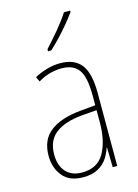

<svg xmlns="http://www.w3.org/2000/svg" viewBox="-118 -829 649 904"><g transform="rotate(-15 207.0 -377.0)"><path d="M206 -537Q275 -537 308 -495Q341 -453 341 -355V0H319L317 -96H315Q307 -70 290.5 -45.5Q274 -21 245.5 -5.5Q217 10 174 10Q106 10 73.5 -31Q41 -72 41 -129Q41 -208 93 -247.5Q145 -287 240 -296L315 -303V-351Q315 -441 289 -476.5Q263 -512 206 -512Q181 -512 152 -505Q123 -498 91 -479L80 -503Q110 -519 142 -528Q174 -537 206 -537ZM240 -273Q156 -265 112 -230.5Q68 -196 68 -129Q68 -74 96 -43.5Q124 -13 174 -13Q249 -13 282 -70.5Q315 -128 315 -220V-279ZM316 -757Q299 -733 276 -705.5Q253 -678 228.5 -652Q204 -626 182 -606H166V-616Q200 -653 231 -690Q262 -727 286 -764H316Z"/></g></svg>

Font: Noto Sans Bengali Condensed Thin
Style: Regular
Weight: 100
Width: 3
Designer: Joana Ranito - Universal Thirst; Jelle Bosma - Monotype Design Team
Foundry: Universal Thirst ehf.
Version: Version 3.000; ttfautohint (v1.8.4.7-5d5b)